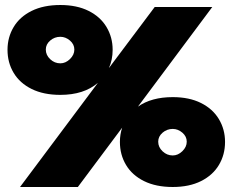

<svg xmlns="http://www.w3.org/2000/svg" viewBox="-20 -746 929 767"><path d="M879 -179Q879 -128 854.5 -87Q830 -46 783 -22.5Q736 1 670 1Q603 1 555.5 -22.5Q508 -46 483.5 -87Q459 -128 459 -179Q459 -209 468 -236L291 1H60L371 -415Q315 -367 221 -367Q154 -367 106.5 -390.5Q59 -414 34.5 -455Q10 -496 10 -547Q10 -597 34.5 -638Q59 -679 106.5 -702.5Q154 -726 221 -726Q287 -726 334 -702.5Q381 -679 405.5 -638Q430 -597 430 -547Q430 -507 415 -474L598 -718H828L531 -320Q585 -358 670 -358Q736 -358 783 -334.5Q830 -311 854.5 -270Q879 -229 879 -179ZM277 -548Q277 -569 259.5 -584Q242 -599 221 -599Q198 -599 180.5 -584Q163 -569 163 -548Q163 -526 180.5 -509.5Q198 -493 221 -493Q242 -493 259.5 -510Q277 -527 277 -548ZM726 -180Q726 -201 708.5 -216Q691 -231 670 -231Q647 -231 629.5 -216Q612 -201 612 -180Q612 -158 629.5 -141.5Q647 -125 670 -125Q691 -125 708.5 -142Q726 -159 726 -180Z"/></svg>

Font: Mantou Sans
Style: Regular
Weight: 400
Designer: Mant0u / artakana
Foundry: Mant0u / artakana
Version: Version 1.001;October 22, 2023;FontCreator 14.0.0.2901 64-bi